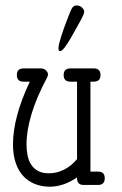

<svg xmlns="http://www.w3.org/2000/svg" viewBox="-20 -686 448 707"><path d="M340.8 -54.2H313V-385.3H325.2C341.8 -385.3 350.1 -393.4 350.1 -409.7C350.1 -425.9 341.8 -434.1 325.2 -434.1H239.3C222.7 -434.1 214.4 -425.9 214.4 -409.7C214.4 -393.4 222.7 -385.3 239.3 -385.3H263.7V-100.1C249.7 -83.2 233.7 -70.2 215.8 -61.3C197.9 -52.3 179.5 -47.9 160.6 -47.9C144 -47.9 130.5 -50.8 119.9 -56.6C109.3 -62.5 100.8 -70.4 94.5 -80.3C88.1 -90.3 83.7 -101.6 81.3 -114.5C78.9 -127.4 77.6 -140.6 77.6 -154.3C77.6 -187.5 83.7 -224.6 95.9 -265.6C108.2 -306.6 127 -350.9 152.3 -398.4C155.3 -403.3 156.7 -407.9 156.7 -412.1C156.7 -416.7 154.4 -421.5 149.7 -426.5C144.9 -431.6 138.5 -434.1 130.4 -434.1H66.9C50.3 -434.1 42 -425.9 42 -409.7C42 -393.4 50.3 -385.3 66.9 -385.3H89.8C69.3 -342.3 53.9 -301.4 43.5 -262.7C33 -224 27.8 -187.8 27.8 -154.3C27.8 -129.2 31 -107 37.4 -87.6C43.7 -68.3 52.8 -52 64.7 -38.8C76.6 -25.6 90.9 -15.6 107.7 -8.8C124.4 -2 143.1 1.5 163.6 1.5C180.2 1.5 196.9 -1.4 213.6 -7.1C230.4 -12.8 247.1 -21.3 263.7 -32.7V-29.8C263.7 -13.2 271.8 -4.9 288.1 -4.9H340.8C357.4 -4.9 365.7 -13.2 365.7 -29.8C365.7 -46.1 357.4 -54.2 340.8 -54.2ZM242.2 -650.4C241.2 -648.4 239.4 -644.3 236.8 -637.9L227.8 -615L216.8 -585.9C212.9 -575.5 209.4 -565.3 206.3 -555.4C203.2 -545.5 200.6 -536.4 198.5 -528.1C196.4 -519.8 195.3 -513.3 195.3 -508.8C195.3 -501.3 197.3 -497.6 201.2 -497.6C209.3 -497.6 223.5 -515.5 243.7 -551.3L264.6 -588.6C270.5 -598.9 275.3 -607.6 279.1 -614.7C282.8 -621.9 285.6 -627.8 287.4 -632.3C289.1 -636.9 290 -640.5 290 -643.1C290 -648.3 287.3 -653.4 281.7 -658.4C276.2 -663.5 269.4 -666 261.2 -666C253.1 -666 246.7 -660.8 242.2 -650.4Z"/></svg>

Font: Nathan
Style: Regular
Weight: 400
Designer: Peter Wiegel
Foundry: Peter Wiegel
Version: Version 1.001 2009